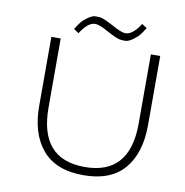

<svg xmlns="http://www.w3.org/2000/svg" viewBox="-87 -876 937 971"><g transform="rotate(10 381.0 -390.5)"><path d="M124 -294V-649H172V-294Q172 -30 403.5 -30Q635 -30 635 -294V-649H683V-294Q683 -151 614 -69.5Q545 12 404 12Q263 12 193.5 -70Q124 -152 124 -294ZM332 -752Q294 -752 256 -691L230 -708Q244 -730 254.5 -744Q265 -758 287.5 -774Q310 -790 326.5 -790Q343 -790 352 -788.5Q361 -787 371.5 -782.5Q382 -778 386.5 -776Q391 -774 404.5 -767Q418 -760 420 -759Q468 -732 489 -732Q527 -732 565 -793L591 -776Q577 -754 566.5 -740Q556 -726 533.5 -710Q511 -694 494.5 -694Q478 -694 469 -695.5Q460 -697 449.5 -701.5Q439 -706 434.5 -708Q430 -710 416.5 -717Q403 -724 401 -725Q353 -752 332 -752Z"/></g></svg>

Font: Julius Sans One
Style: Regular
Weight: 400
Designer: Luciano Vergara
Foundry: LatinoType
Version: Version 1.001